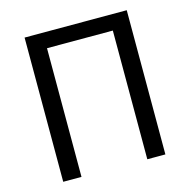

<svg xmlns="http://www.w3.org/2000/svg" viewBox="-107 -839 934 944"><g transform="rotate(-15 360.0 -367.0)"><path d="M100 0H193V-655H528V0H620V-734H100Z"/></g></svg>

Font: Source Han Sans TC
Style: Regular
Weight: 400
Designer: Ryoko NISHIZUKA 西塚涼子 (kana, bopomofo & ideographs); Paul D. Hunt (Latin, Greek & Cyrillic); Sandoll Communications 산돌커뮤니
Foundry: Adobe
Version: Version 2.002;hotconv 1.0.116;makeotfexe 2.5.65601